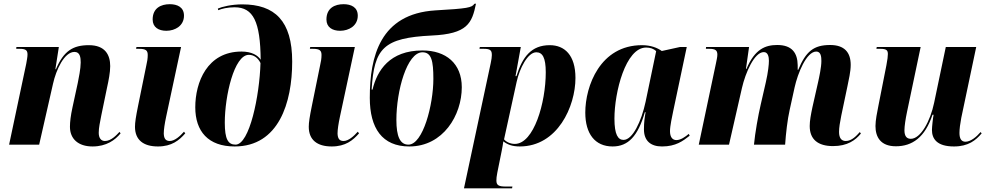

<svg xmlns="http://www.w3.org/2000/svg" viewBox="-20 -794 5426 1054"><path d="M488 10C564 10 612 -25 642 -62L636 -70C619 -52 590 -20 556 -20C535 -20 522 -36 522 -65C522 -93 529 -123 536 -160L568 -315C576 -351 585 -396 585 -431C585 -493 557 -546 468 -546C381 -546 330 -515 287 -414H284L303 -536H70L69 -526H89C125 -526 131 -515 131 -494C131 -482 127 -461 124 -444L30 0H195L271 -334C288 -411 333 -509 389 -509C420 -509 423 -477 423 -451C423 -417 412 -364 407 -339L378 -205C368 -159 364 -125 364 -98C364 -32 409 10 488 10Z M893 -625C942 -625 990 -653 990 -708C990 -755 953 -771 912 -771C864 -771 818 -750 818 -687C818 -644 851 -625 893 -625ZM847 10C923 10 964 -24 997 -62L990 -71C969 -47 939 -20 912 -20C888 -20 880 -35 879 -61C879 -83 884 -115 892 -153L974 -536H729L727 -526H743C781 -526 791 -517 791 -492C791 -474 788 -454 783 -434L738 -213C726 -154 721 -122 721 -98C721 -26 767 10 847 10Z M1268 10C1510 10 1584 -230 1584 -456C1584 -680 1488 -770 1310 -770C1251 -770 1198 -757 1176 -747L1178 -738C1197 -746 1229 -754 1268 -754C1371 -754 1409 -674 1411 -466C1396 -490 1362 -511 1306 -511C1117 -511 1052 -342 1052 -205C1052 -73 1123 10 1268 10ZM1273 0C1232 0 1214 -30 1214 -121C1214 -266 1265 -493 1346 -493C1371 -493 1395 -479 1410 -448C1405 -269 1350 0 1273 0Z M1847 -625C1896 -625 1944 -653 1944 -708C1944 -755 1907 -771 1866 -771C1818 -771 1772 -750 1772 -687C1772 -644 1805 -625 1847 -625ZM1801 10C1877 10 1918 -24 1951 -62L1944 -71C1923 -47 1893 -20 1866 -20C1842 -20 1834 -35 1833 -61C1833 -83 1838 -115 1846 -153L1928 -536H1683L1681 -526H1697C1735 -526 1745 -517 1745 -492C1745 -474 1742 -454 1737 -434L1692 -213C1680 -154 1675 -122 1675 -98C1675 -26 1721 10 1801 10Z M2227 10C2413 10 2515 -162 2515 -315C2515 -446 2428 -517 2299 -517C2119 -517 2050 -407 2025 -302H2020C2034 -530 2085 -586 2350 -599C2546 -608 2571 -666 2593 -774L2584 -773C2571 -752 2546 -747 2370 -737C2067 -718 2010 -485 2010 -257C2010 -90 2078 10 2227 10ZM2222 0C2176 0 2156 -45 2156 -136C2156 -295 2214 -507 2299 -507C2349 -507 2359 -459 2359 -361C2359 -219 2302 0 2222 0Z M2674 -448 2527 240H2791L2793 230H2757C2719 230 2705 224 2705 197C2705 186 2706 174 2710 154L2734 35C2738 13 2741 -1 2743 -18C2765 -1 2791 10 2833 10C3041 10 3139 -210 3139 -366C3139 -492 3079 -546 2998 -546C2897 -546 2848 -482 2815 -376H2810L2839 -536H2614L2612 -526H2636C2674 -526 2680 -516 2680 -491C2680 -482 2678 -466 2674 -448ZM2806 -4C2781 -4 2759 -15 2747 -29L2816 -344C2832 -418 2877 -507 2924 -507C2958 -507 2976 -478 2976 -397C2976 -231 2911 -4 2806 -4Z M3343 10C3429 10 3482 -47 3520 -178H3524C3519 -149 3515 -123 3515 -84C3515 -21 3552 10 3614 10C3690 10 3729 -20 3766 -49L3761 -59C3742 -43 3717 -25 3693 -25C3672 -25 3658 -41 3658 -74C3658 -103 3670 -156 3675 -181L3750 -536H3713L3613 -514C3588 -532 3552 -546 3504 -546C3275 -546 3193 -322 3193 -176C3193 -60 3246 10 3343 10ZM3403 -26C3373 -26 3353 -54 3353 -143C3353 -287 3414 -533 3527 -533C3549 -533 3568 -527 3582 -513L3524 -235C3501 -128 3453 -26 3403 -26Z M4553 8C4632 8 4676 -24 4706 -61L4700 -69C4682 -49 4656 -20 4623 -20C4600 -20 4586 -35 4586 -70C4586 -93 4591 -123 4598 -158L4632 -320C4639 -356 4650 -399 4650 -438C4650 -507 4615 -547 4537 -547C4447 -547 4404 -512 4362 -411H4359C4359 -416 4359 -428 4359 -436C4358 -502 4329 -547 4247 -547C4183 -547 4124 -526 4078 -416H4075L4092 -536H3856L3855 -526H3873C3907 -526 3918 -518 3918 -494C3918 -480 3913 -461 3910 -445L3816 0H3982L4053 -311C4072 -394 4121 -508 4173 -508C4196 -508 4201 -482 4201 -460C4201 -441 4197 -399 4184 -342L4156 -220C4142 -160 4125 -64 4119 0H4290C4294 -60 4303 -139 4315 -191L4342 -314C4359 -391 4407 -511 4461 -511C4487 -511 4489 -481 4489 -459C4489 -425 4477 -370 4471 -343L4440 -206C4431 -163 4425 -131 4425 -102C4425 -29 4470 8 4553 8Z M5217 10C5296 10 5337 -24 5369 -62L5363 -69C5340 -42 5308 -16 5280 -16C5258 -16 5247 -32 5247 -64C5247 -85 5251 -116 5257 -147L5339 -536H5172L5108 -230C5087 -129 5034 -32 4980 -32C4957 -32 4945 -47 4945 -79C4945 -101 4951 -141 4959 -179L5034 -536H4793L4791 -526H4812C4848 -526 4854 -517 4854 -497C4854 -485 4852 -468 4846 -436L4802 -213C4795 -178 4786 -134 4786 -102C4786 -43 4813 9 4898 9C4988 9 5058 -40 5099 -164H5105C5102 -151 5096 -97 5096 -81C5096 -33 5122 10 5217 10Z"/></svg>

Font: Noto Serif Display SemiCondensed ExtraBold
Style: Italic
Weight: 800
Width: 4
Italic angle: -12°
Designer: Monotype Design Team
Foundry: Monotype Imaging Inc.
Version: Version 2.009